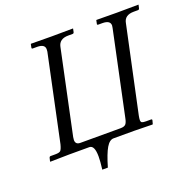

<svg xmlns="http://www.w3.org/2000/svg" viewBox="-137 -782 1058 1059"><g transform="rotate(-20 392.5 -252.5)"><path d="M685.1 -574.2 577.1 -68.8Q574.2 -53.7 574.2 -44.9Q574.2 -33.7 580.6 -30.3Q586.9 -26.9 604 -26.9H633.8Q640.6 -26.9 639.2 -20L633.8 0L631.8 2Q536.6 0 525.9 0H403.8Q379.9 0 360.4 33Q340.8 65.9 318.8 141.1H286.1Q292 94.2 292 65.9Q292 0 261.2 0H143.1L32.2 2L30.8 0L35.2 -18.1Q37.1 -26.9 43.9 -26.9H71.8Q94.7 -26.9 102.3 -33.9Q109.9 -41 117.2 -68.8L224.1 -574.2Q225.1 -579.1 225.1 -587.9Q225.1 -617.7 181.2 -618.2H154.8Q147 -618.2 148.9 -626L152.8 -645L154.8 -646Q237.8 -645 275.9 -645L399.9 -646L400.9 -645L397 -626Q395 -618.2 388.2 -618.2H362.8Q309.6 -618.2 300.8 -574.2L196.8 -83Q194.8 -70.8 194.8 -65.9Q194.8 -39.1 223.1 -39.1H459Q480 -39.1 489 -48.1Q498 -57.1 502.9 -83L606.9 -574.2Q608.9 -584 608.9 -587.9Q608.9 -617.7 564 -618.2H539.1Q530.3 -618.2 533.2 -626L537.1 -645L539.1 -646Q622.1 -645 659.2 -645L784.2 -646L785.2 -645L780.8 -626Q778.8 -618.2 772 -618.2H747.1Q692.9 -618.2 685.1 -574.2Z"/></g></svg>

Font: Linux Libertine
Style: Italic
Weight: 400
Italic angle: -12°
Designer: Philipp H. Poll
Foundry: Philipp H. Poll
Version: Version 5.1.6 ; ttfautohint (v0.9)